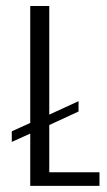

<svg xmlns="http://www.w3.org/2000/svg" viewBox="-20 -609 352 629"><path d="M79.1 0V-171.4L18.6 -144.1V-178.9L79.1 -206.2V-589.3H141.4V-233.5L237.3 -277.5V-243.7L141.4 -199.4V-44.6H305.9V0Z"/></svg>

Font: Alumni Sans SC Thin
Style: Regular
Weight: 100
Designer: Robert E. Leuschke
Foundry: Robert E. Leuschke
Version: Version 1.018